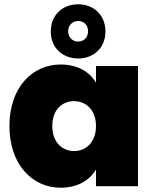

<svg xmlns="http://www.w3.org/2000/svg" viewBox="-20 -869 720 896"><path d="M472 -722C472 -801 415 -849 345 -849C274 -849 217 -801 217 -722C217 -644 274 -596 345 -596C415 -596 472 -644 472 -722ZM391 -723C391 -694 371 -675 345 -675C319 -675 298 -694 298 -723C298 -752 319 -771 345 -771C371 -771 391 -752 391 -723ZM263 -568C130 -568 24 -460 24 -281C24 -102 130 7 263 7C342 7 399 -28 428 -78V0H624V-561H428V-483C399 -533 343 -568 263 -568ZM326 -397C381 -397 428 -356 428 -281C428 -205 381 -164 326 -164C270 -164 224 -206 224 -281C224 -357 270 -397 326 -397Z"/></svg>

Font: Poppins STUK1
Style: Regular
Weight: 400
Designer: Jonny Pinhorn (original), Sammy Jo Hughes (modified version)
Foundry: Type Mafia
Version: Version 1.002;hotconv 1.0.109;makeotfexe 2.5.65596